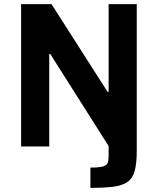

<svg xmlns="http://www.w3.org/2000/svg" viewBox="-20 -708 763 928"><path d="M417 200V102Q458 102 476.5 97Q495 92 500 80Q505 68 505 48V-2L223 -447H218V0H82V-688H229L500 -264H505V-688H641V20Q641 82 631 118Q621 154 596 171.5Q571 189 527.5 194.5Q484 200 417 200Z"/></svg>

Font: Saira SemiBold
Style: Regular
Weight: 600
Designer: Hector Gatti with collaboration of the Omnibus-Type team
Foundry: Omnibus-Type
Version: Version 1.100; ttfautohint (v1.8.3)